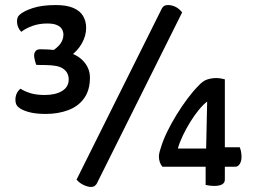

<svg xmlns="http://www.w3.org/2000/svg" viewBox="-20 -730 1001 760"><path d="M161 -279Q119 -279 92 -287Q65 -295 54 -305Q41 -314 41 -335Q41 -362 61 -379Q76 -369 99.5 -361.5Q123 -354 157 -354Q200 -354 226 -370Q252 -386 252 -416Q252 -438 237 -452.5Q222 -467 195 -470Q182 -472 162 -472.5Q142 -473 124 -473Q122 -476 118.5 -489.5Q115 -503 115 -510Q115 -520 120.5 -527.5Q126 -535 140 -535Q169 -535 197 -532Q225 -529 243 -524Q286 -515 311 -487Q336 -459 336 -423Q336 -373 313 -341Q290 -309 250 -294Q210 -279 161 -279ZM255 -505 179 -523Q208 -541 219.5 -557.5Q231 -574 231 -593Q231 -604 225.5 -614Q220 -624 206 -630.5Q192 -637 167 -637Q136 -637 110 -628Q84 -619 64 -604Q49 -620 47.5 -641Q46 -662 57 -671Q73 -686 109.5 -698Q146 -710 201 -710Q244 -710 270.5 -698.5Q297 -687 309 -666.5Q321 -646 321 -620Q321 -589 304.5 -559Q288 -529 255 -505ZM340 10Q328 10 311.5 2.5Q295 -5 283 -19L618 -691Q621 -699 627 -704.5Q633 -710 646 -710Q659 -710 673.5 -703.5Q688 -697 701 -681L364 -5Q362 0 356 5Q350 10 340 10ZM827 6Q812 6 794 2V-70H623Q616 -78 612.5 -88.5Q609 -99 609 -110Q609 -123 616 -143Q625 -174 641.5 -208Q658 -242 679 -276Q700 -310 722.5 -340Q745 -370 765 -390Q783 -410 800.5 -415.5Q818 -421 836 -421Q845 -421 854 -419.5Q863 -418 870 -416V-147H929Q932 -140 934 -130.5Q936 -121 936 -109Q936 -92 929 -81Q922 -70 911 -70H870V-19Q870 6 827 6ZM684 -142H796L800 -328Q784 -316 766.5 -294.5Q749 -273 733 -247Q717 -221 704 -194Q691 -167 684 -142Z"/></svg>

Font: Yanone Kaffeesatz
Style: Regular
Weight: 400
Designer: Yanone (Cyrillic: Daniel Pouzeot, Huerta Tipografica, and Cyreal)
Foundry: Yanone
Version: Version 2.003